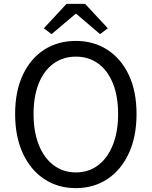

<svg xmlns="http://www.w3.org/2000/svg" viewBox="-20 -957 782 990"><path d="M371 13Q279 13 208.5 -33.5Q138 -80 98 -166Q58 -252 58 -369Q58 -487 98 -571.5Q138 -656 208.5 -701Q279 -746 371 -746Q463 -746 533.5 -700.5Q604 -655 644 -571Q684 -487 684 -369Q684 -252 644 -166Q604 -80 533.5 -33.5Q463 13 371 13ZM371 -68Q437 -68 486 -105Q535 -142 562 -210Q589 -278 589 -369Q589 -461 562 -527.5Q535 -594 486 -629.5Q437 -665 371 -665Q306 -665 256.5 -629.5Q207 -594 180 -527.5Q153 -461 153 -369Q153 -278 180 -210Q207 -142 256.5 -105Q306 -68 371 -68ZM246 -781 206 -811 323 -937H419L536 -811L496 -781L374 -885H369Z"/></svg>

Font: Noto Sans TC Thin
Style: Regular
Weight: 400
Version: Version 2.004-H2;hotconv 1.0.118;makeotfexe 2.5.65603